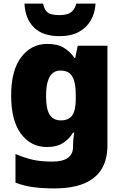

<svg xmlns="http://www.w3.org/2000/svg" viewBox="-20 -807 683 1067"><path d="M243 -563Q301 -563 336.5 -540.5Q372 -518 394 -485H398L412 -553H577V1Q577 79 545 132Q513 185 447.5 212.5Q382 240 282 240Q215 240 164 233Q113 226 66 208V49Q116 70 161 80.5Q206 91 271 91Q329 91 357.5 70Q386 49 386 9V-1Q386 -14 387.5 -32Q389 -50 392 -70H386Q367 -37 332 -13.5Q297 10 240 10Q152 10 97 -63Q42 -136 42 -276Q42 -416 98 -489.5Q154 -563 243 -563ZM315 -415Q289 -415 271 -399Q253 -383 244.5 -351.5Q236 -320 236 -273Q236 -201 256 -169.5Q276 -138 318 -138Q341 -138 357 -145.5Q373 -153 382.5 -167.5Q392 -182 396.5 -204Q401 -226 401 -256V-279Q401 -322 393.5 -352.5Q386 -383 367.5 -399Q349 -415 315 -415ZM511 -787Q508 -733 483.5 -692Q459 -651 416 -628.5Q373 -606 312 -606Q217 -606 168.5 -654.5Q120 -703 116 -787H219Q226 -759 237 -745.5Q248 -732 266.5 -727.5Q285 -723 312 -723Q334 -723 352 -728Q370 -733 383.5 -747Q397 -761 404 -787Z"/></svg>

Font: Noto Sans Devanagari Black
Style: Regular
Weight: 900
Version: Version 2.003